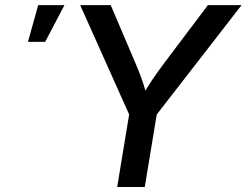

<svg xmlns="http://www.w3.org/2000/svg" viewBox="-20 -748 986 768"><path d="M448.7 0 496.6 -290 300.8 -727.5H422.9L521.5 -496.1Q537.6 -459 549.6 -424.3Q561.5 -389.6 572.3 -341.8H536.6Q563 -390.1 586.7 -425.3Q610.4 -460.4 637.2 -496.1L811.5 -727.5H946.3L606.9 -290L559.1 0ZM91.8 -580.6 132.8 -727.5H237.8L160.6 -580.6Z"/></svg>

Font: Inter 18pt Medium
Style: Italic
Weight: 500
Italic angle: -9.3988°
Designer: Rasmus Andersson
Foundry: rsms
Version: Version 4.001;git-66647c0bb